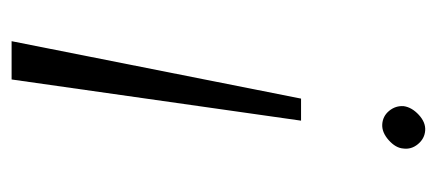

<svg xmlns="http://www.w3.org/2000/svg" viewBox="-231 -277 753 331"><g transform="rotate(90 145.5 -111.5)"><path d="M117 245 188 -254H150L51 245ZM236 -430Q238 -444 228.5 -455.5Q219 -467 205 -468Q191 -469 178 -457Q165 -445 163 -431Q162 -417 171 -406Q180 -395 194 -394Q208 -393 221.5 -405Q235 -417 236 -430Z"/></g></svg>

Font: Jost* 300 Light Italic
Style: Italic
Weight: 300
Italic angle: -10°
Version: Version 3.200; ttfautohint (v0.97) -l 8 -r 50 -G 200 -x 14 -